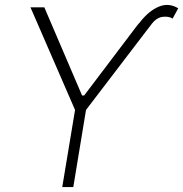

<svg xmlns="http://www.w3.org/2000/svg" viewBox="-20 -757 741 777"><path d="M572.1 -631.7 328.1 -312.1 276.6 0H231.9L283.7 -312.1L103.3 -727.3H159.4L312.1 -370.7H320.7L534.4 -653.1L547.9 -669Q582.7 -713.4 622.9 -730.1Q663 -746.8 701.3 -723.4L678.6 -681.8Q662.3 -692.1 637.3 -688.7Q612.2 -685.4 591.3 -656.6Z"/></svg>

Font: Inter Extra Light  BETA
Style: Italic
Weight: 200
Italic angle: 9.39999°
Designer: Rasmus Andersson
Foundry: rsms
Version: Version 3.011;git-f93a4a705